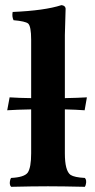

<svg xmlns="http://www.w3.org/2000/svg" viewBox="-20 -718 365 740"><path d="M230 -339.8Q280.3 -340.8 314.9 -342.8L306.2 -293Q272.5 -295.4 230 -296.4V-127Q230 -59.6 252 -43.9Q267.1 -34.2 307.1 -32.2Q315.4 -23.9 310.1 -4.4Q308.6 0 307.1 2Q220.7 0 165 0Q106.4 0 22.9 2Q14.6 -6.3 19.5 -25.4Q21 -29.8 22.9 -32.2Q73.7 -34.7 86.9 -52.7Q100.1 -72.3 100.1 -127V-296.4Q44.9 -295.4 7.8 -293L17.1 -342.8Q55.2 -340.3 100.1 -339.8V-564.9Q100.1 -616.7 88.4 -627.4Q77.1 -636.2 32.2 -640.1Q25.4 -654.3 28.8 -671.9Q152.3 -677.2 216.8 -698.2Q231.4 -696.8 232.9 -685.1Q232.9 -683.1 230 -583Z"/></svg>

Font: Linux Libertine O
Style: Bold
Weight: 700
Designer: Philipp H. Poll
Foundry: Philipp H. Poll
Version: Version 5.0.0